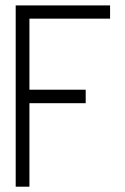

<svg xmlns="http://www.w3.org/2000/svg" viewBox="-20 -704 472 723"><path d="M39.1 -1V-683.6H394.5V-633.8H90.8V-366.2H302.7V-315.4H90.8V-1Z"/></svg>

Font: Post No Bills Colombo
Style: Regular
Weight: 500
Designer: Kosala Senevirathne, Siva Puranthara, Lasantha Premarathna, Tharique Azeez
Foundry: Mooniak
Version: Version 1.220 ; ttfautohint (v1.5)